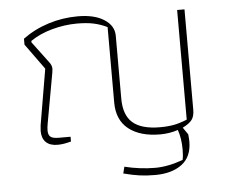

<svg xmlns="http://www.w3.org/2000/svg" viewBox="-50 -577 945 806"><g transform="rotate(-5 422.5 -174.0)"><path d="M439 154 446 126Q511 142 575 142Q629 142 692 119Q696 102 696 76Q696 28 683 -8Q647 4 608 4Q524 4 475.5 -34Q427 -72 427 -146V-464Q398 -478 369 -484Q340 -490 300 -490Q248 -490 195 -475.5Q142 -461 103 -434V-428L171 -337Q181 -324 181 -309Q181 -305 179 -293L141 -82Q138 -66 138 -53Q138 -35 147.5 -27Q157 -19 182 -19H232V1Q201 10 175 10Q143 10 126 -6.5Q109 -23 109 -54Q109 -60 111 -78L151 -313L73 -421V-446Q122 -482 182 -501Q242 -520 306 -520Q376 -520 417 -493.5Q458 -467 458 -425V-160Q458 -90 495 -58Q532 -26 610 -26Q644 -26 669.5 -31Q695 -36 724 -48V-510H755V-87Q755 -60 744 -45Q733 -30 705 -16V-15L725 14Q727 34 727 44Q727 109 684.5 140.5Q642 172 572 172Q536 172 507 168Q478 164 439 154Z"/></g></svg>

Font: Athiti ExtraLight
Style: Regular
Weight: 275
Designer: CadsonDemak Team
Foundry: CadsonDemak
Version: Version 1.033